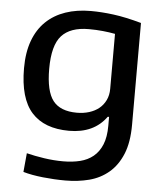

<svg xmlns="http://www.w3.org/2000/svg" viewBox="-54 -597 728 863"><g transform="rotate(5 310.0 -165.5)"><path d="M273 219Q223 219 171.5 213.5Q120 208 82 197L90 112Q126 121 169.5 127.5Q213 134 256 134Q297 134 331.5 125.5Q366 117 391 96.5Q416 76 430 42Q444 8 444 -43V-83H438Q382 -5 270 -5Q158 -5 101 -68.5Q44 -132 44 -268Q44 -339 63.5 -392Q83 -445 119.5 -480Q156 -515 207 -532.5Q258 -550 321 -550Q369 -550 423.5 -543Q478 -536 550 -516V-57Q550 23 528 76Q506 129 468 161Q430 193 380 206Q330 219 273 219ZM298 -89Q328 -89 353.5 -97Q379 -105 397.5 -120Q416 -135 427 -157.5Q438 -180 438 -209V-457Q412 -462 382 -465Q352 -468 319 -468Q236 -468 196.5 -424.5Q157 -381 157 -275Q157 -174 190 -131.5Q223 -89 298 -89Z"/></g></svg>

Font: Encode Sans Normal
Style: Medium
Weight: 500
Designer: Pablo Impallari, Andres Torresi
Foundry: Pablo Impallari, Andres Torresi
Version: Version 1.000; ttfautohint (v1.00) -l 8 -r 50 -G 200 -x 14 -